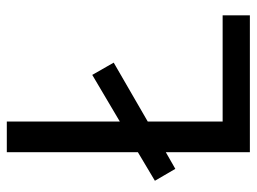

<svg xmlns="http://www.w3.org/2000/svg" viewBox="-115 -639 754 564"><g transform="rotate(-90 262.0 -357.0)"><path d="M97 0V-247L48 -219L13 -279L97 -329V-714H187V-382L324 -463L360 -400L187 -300V-80H499V0Z"/></g></svg>

Font: Noto Sans Tirhuta
Style: Regular
Weight: 400
Designer: Monotype Design Team
Foundry: Monotype Imaging Inc.
Version: Version 2.003; ttfautohint (v1.8.4.7-5d5b)